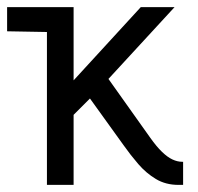

<svg xmlns="http://www.w3.org/2000/svg" viewBox="-20 -520 557 540"><path d="M403 -132 285 -298 471 -500H376L187 -294V-500H0V-432L112 -430V0H187V-197L233 -243L328 -111Q347 -84 369 -58.5Q391 -33 418.5 -16.5Q446 0 482 0H495V-65H492Q479 -65 465 -71.5Q451 -78 435.5 -93Q420 -108 403 -132Z"/></svg>

Font: Advent Pro Medium
Style: Regular
Weight: 500
Designer: VivaRado, Andreas Kalpakidis
Foundry: VivaRado, Andreas Kalpakidis
Version: Version 3.000